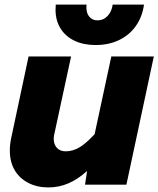

<svg xmlns="http://www.w3.org/2000/svg" viewBox="-20 -807 693 840"><path d="M215 -200Q215 -175 229 -160Q243 -145 267 -145Q299 -145 328 -162.5Q357 -180 394 -220L467 -560H653L533 1H352L361 -59Q320 -22 278.5 -4.5Q237 13 192 13Q142 13 103.5 -7Q65 -27 44 -63Q23 -99 23 -148Q23 -175 29 -203L105 -560H291L218 -222Q215 -210 215 -200ZM223 -764Q223 -779 224 -787H359Q358 -783 358 -774Q358 -749 371 -733.5Q384 -718 407 -718Q433 -718 451 -737.5Q469 -757 473 -787H610Q603 -735 575.5 -695Q548 -655 502.5 -632.5Q457 -610 398 -610Q345 -610 305.5 -629Q266 -648 244.5 -683Q223 -718 223 -764Z"/></svg>

Font: Azeret Mono ExtraBold
Style: Italic
Weight: 800
Italic angle: -12°
Designer: Martin Vácha
Foundry: Displaay
Version: Version 1.000; Glyphs 3.0.3, build 3074